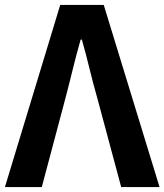

<svg xmlns="http://www.w3.org/2000/svg" viewBox="-25 -761 669 781"><path d="M-5 0H145L241 -361C263 -443 279 -517 303 -600H308C332 -517 347 -443 371 -361L468 0H624L397 -741H220Z"/></svg>

Font: DAIFUKU Sans JP
Style: Bold
Weight: 700
Designer: Original font ‘Source Han Sans JP’ : Ryoko NISHIZUKA  (kana, bopomofo & ideographs); Paul D. Hunt (Latin, Greek & Cyrill
Foundry: Daifuku
Version: Version 1.001